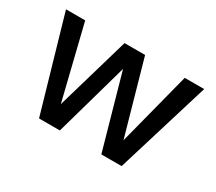

<svg xmlns="http://www.w3.org/2000/svg" viewBox="-99 -694 999 889"><g transform="rotate(30 401.0 -250.0)"><path d="M32.2 -500H134.8L231 -107.9L345.2 -500H455.1L565.9 -107.9L667 -500H771L618.2 0H509.8L398.9 -393.1L288.1 0H176.8Z"/></g></svg>

Font: Overused Grotesk Medium
Style: Regular
Weight: 500
Version: Version 0.002